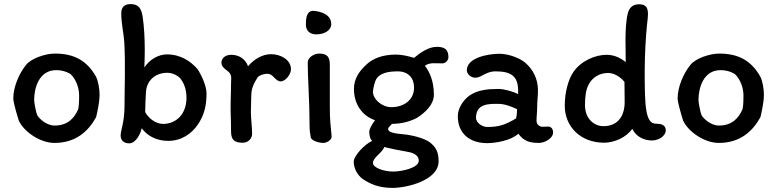

<svg xmlns="http://www.w3.org/2000/svg" viewBox="-20 -695 3801 939"><path d="M449 -321C404 -400 341 -433 248 -433C202 -433 131 -409 107 -377C73 -335 45 -269 45 -214C45 -192 66 -124 72 -105C98 -49 178 4 246 4C349 4 411 -51 450 -122C454 -139 467 -192 467 -233C467 -260 460 -301 449 -321ZM362 -160C344 -119 313 -81 247 -81C203 -81 167 -121 162 -132C157 -142 147 -192 147 -205C147 -267 172 -352 255 -352C299 -352 326 -332 326 -332C353 -305 367 -265 367 -227C367 -192 365 -168 362 -160Z M589 -180C589 -95 570 -59 570 -32C570 -5 590 6 612 6C645 6 668 -42 673 -68C698 -33 743 -6 802 -6C870 -6 918 -43 947 -85C981 -134 990 -184 990 -238C990 -274 966 -327 946 -357C913 -395 864 -429 796 -429C756 -429 712 -405 686 -365C687 -393 688 -421 688 -449C688 -507 685 -563 678 -611C672 -651 660 -675 619 -675C585 -675 573 -657 573 -629C573 -580 585 -533 588 -487C594 -364 589 -273 589 -180ZM777 -89C741 -89 705 -118 690 -147C690 -169 692 -218 694 -247C699 -306 744 -339 798 -339C822 -339 849 -327 863 -310C878 -290 892 -261 892 -217C892 -135 840 -89 777 -89Z M1089 -351C1117 -331 1110 -315 1110 -291C1110 -238 1107 -198 1108 -148C1109 -118 1110 -85 1110 -51C1110 -8 1130 3 1168 3C1195 3 1213 -19 1213 -40C1213 -72 1208 -106 1207 -145C1207 -188 1209 -208 1209 -229C1209 -263 1222 -288 1240 -317C1246 -325 1266 -334 1289 -334C1317 -334 1326 -297 1353 -297C1376 -297 1403 -331 1403 -356C1403 -404 1351 -430 1306 -430C1263 -430 1223 -406 1193 -371C1180 -408 1147 -427 1111 -427C1076 -427 1063 -405 1063 -389C1063 -373 1073 -362 1089 -351Z M1513 -642C1476 -643 1476 -597 1476 -573C1476 -559 1483 -527 1527 -527C1566 -527 1600 -546 1600 -577C1600 -623 1552 -639 1513 -642ZM1593 -379C1593 -414 1582 -433 1541 -433C1517 -433 1485 -415 1485 -389C1485 -347 1487 -308 1489 -263C1492 -202 1494 -131 1494 -79C1494 -58 1497 -38 1500 -22C1506 -6 1539 4 1562 4C1576 4 1602 -9 1602 -27C1597 -76 1593 -112 1593 -170V-199Z M1793 -15C1795 -12 1797 -9 1800 -6C1762 11 1710 68 1710 95C1710 128 1727 161 1755 181C1788 203 1830 224 1900 224C1968 224 2125 188 2125 94C2125 51 2114 24 2078 -2C2048 -21 1991 -35 1955 -38C1908 -42 1878 -48 1878 -64C1878 -70 1885 -77 1897 -89C1947 -90 1988 -102 2018 -118C2061 -145 2102 -184 2102 -232C2102 -299 2080 -346 2058 -373C2079 -391 2115 -385 2143 -385C2161 -385 2173 -402 2173 -415C2173 -452 2156 -466 2116 -466C2076 -466 2033 -436 2005 -412C1975 -421 1946 -428 1916 -428C1849 -428 1804 -408 1775 -382C1738 -349 1711 -311 1711 -260C1711 -187 1750 -129 1814 -107C1798 -85 1786 -65 1786 -50C1786 -40 1788 -26 1793 -15ZM1894 -171C1846 -171 1804 -211 1804 -246C1804 -260 1813 -299 1822 -311C1840 -337 1876 -346 1925 -346C1976 -346 2005 -314 2005 -267C2005 -204 1953 -171 1894 -171ZM1804 102C1804 75 1851 51 1859 24C1890 32 1926 39 1966 46C1992 50 2028 59 2028 91C2028 126 1946 144 1903 144C1856 144 1804 125 1804 102Z M2685 -48C2685 -62 2677 -76 2661 -76C2650 -76 2643 -75 2633 -75C2618 -75 2604 -87 2604 -104C2604 -128 2607 -147 2607 -166C2607 -201 2611 -225 2611 -253C2611 -309 2587 -356 2548 -389C2512 -418 2457 -432 2423 -432C2369 -432 2263 -414 2263 -351C2263 -333 2284 -315 2303 -315C2315 -315 2326 -319 2337 -325C2357 -336 2377 -346 2403 -346C2477 -346 2514 -325 2514 -251V-235C2493 -246 2447 -260 2418 -260C2365 -260 2317 -255 2278 -229C2246 -207 2219 -166 2219 -127C2219 -36 2284 5 2362 5C2403 5 2478 -7 2515 -41C2542 -5 2569 4 2617 4C2639 4 2685 -15 2685 -48ZM2362 -74C2342 -74 2308 -92 2308 -119C2308 -191 2376 -187 2418 -187C2446 -187 2477 -176 2509 -161C2508 -137 2507 -129 2504 -116C2450 -84 2420 -74 2362 -74Z M3149 -626C3149 -665 3133 -674 3104 -674C3072 -674 3057 -654 3051 -632C3042 -600 3039 -547 3039 -496C3039 -481 3040 -451 3040 -391C3019 -409 2986 -427 2947 -427C2890 -427 2822 -397 2785 -344C2758 -305 2742 -241 2742 -178C2742 -77 2818 3 2935 3C2982 3 3043 -22 3072 -65C3093 -23 3133 -8 3169 -8C3200 -8 3236 -29 3236 -58C3236 -87 3207 -90 3188 -90C3136 -90 3133 -177 3133 -348C3133 -432 3139 -521 3144 -571C3147 -598 3149 -613 3149 -626ZM2841 -180C2841 -221 2845 -255 2858 -280C2878 -319 2914 -337 2950 -338C2974 -339 3004 -329 3034 -295C3034 -268 3035 -231 3035 -196C3035 -133 3006 -78 2931 -78C2884 -78 2841 -116 2841 -180Z M3698 -321C3653 -400 3590 -433 3497 -433C3451 -433 3380 -409 3356 -377C3322 -335 3294 -269 3294 -214C3294 -192 3315 -124 3321 -105C3347 -49 3427 4 3495 4C3598 4 3660 -51 3699 -122C3703 -139 3716 -192 3716 -233C3716 -260 3709 -301 3698 -321ZM3611 -160C3593 -119 3562 -81 3496 -81C3452 -81 3416 -121 3411 -132C3406 -142 3396 -192 3396 -205C3396 -267 3421 -352 3504 -352C3548 -352 3575 -332 3575 -332C3602 -305 3616 -265 3616 -227C3616 -192 3614 -168 3611 -160Z"/></svg>

Font: Itim
Style: Regular
Weight: 400
Designer: CadsonDemak Team
Foundry: Pablo Impallari
Version: Version 1.002;PS 001.002;hotconv 1.0.88;makeotf.lib2.5.64775